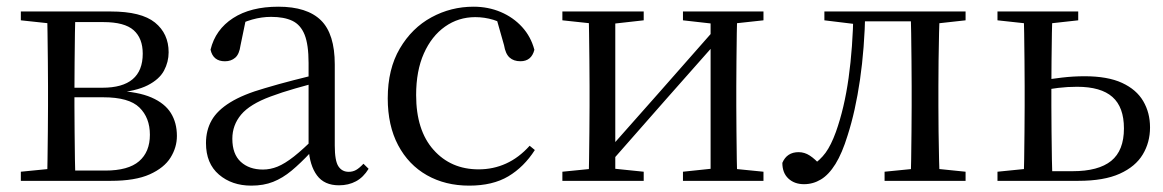

<svg xmlns="http://www.w3.org/2000/svg" viewBox="-20 -551 3543 585"><path d="M43.5 0V-27.8L152.7 -38.6L166.2 -31.3H300.6Q370.8 -31.3 403.7 -59.7Q436.7 -88.1 436.7 -140.4Q436.7 -192.3 404.8 -223.4Q373 -254.6 294.6 -254.6H166.2V-283.7H292Q414.9 -283.7 414.9 -387.5Q414.9 -434.3 387.2 -459Q359.4 -483.7 295 -483.7H166.2L152.7 -477.4L43.5 -489.1V-516H317.6Q410.5 -516 452.2 -482.3Q493.8 -448.6 493.8 -391.7Q493.8 -362.3 479.7 -335.8Q465.5 -309.3 430.1 -291.2Q394.7 -273.1 330.5 -267.5L333.1 -274.5Q400.6 -271.7 441.4 -254Q482.1 -236.3 500.6 -206.6Q519 -177 519 -136.9Q519 -101.9 499.6 -70.8Q480.2 -39.6 436.2 -19.8Q392.2 0 317.6 0ZM123.1 0Q124.3 -24.4 124.8 -65.3Q125.3 -106.3 125.8 -150.3Q126.3 -194.3 126.3 -228.5V-288.3Q126.3 -321.7 125.8 -365.7Q125.3 -409.7 124.8 -450.7Q124.3 -491.8 123.1 -516H209.8Q208.8 -491.8 208.3 -450.2Q207.8 -408.7 207.3 -361.2Q206.8 -313.7 206.8 -272V-228.5Q206.8 -194.3 207.3 -150.3Q207.8 -106.3 208.3 -65.3Q208.8 -24.4 209.8 0Z M745.7 14.6Q686.5 14.6 647.1 -19.1Q607.6 -52.8 607.6 -115.1Q607.6 -153.9 624.8 -184.3Q641.9 -214.6 681.4 -239Q720.9 -263.5 786.9 -282.3Q828.8 -294.9 874.8 -306.7Q920.8 -318.5 960.8 -327.7V-303.3Q920.8 -293.3 879.7 -281.5Q838.6 -269.7 804.6 -257Q741.3 -233.6 714.6 -201.7Q687.9 -169.7 687.9 -128.2Q687.9 -81.6 713.5 -58Q739.2 -34.4 781.1 -34.4Q803.6 -34.4 825.6 -43.3Q847.6 -52.2 875.7 -74.2Q903.7 -96.3 941.8 -134.4L950.5 -87.1H926.9Q895.7 -53.7 868.5 -31.1Q841.2 -8.4 812.1 3.1Q783 14.6 745.7 14.6ZM1012.8 13.6Q968.1 13.6 945.8 -16.6Q923.5 -46.7 920.2 -99.7V-103.3V-359Q920.2 -415 908.1 -445.3Q895.9 -475.6 870.7 -487.6Q845.6 -499.6 806 -499.6Q777.3 -499.6 748.1 -491.4Q718.9 -483.2 685.7 -464.7L729.2 -491.9L712.8 -412.7Q709.2 -386 696.7 -375.2Q684.1 -364.3 665.4 -364.3Q629.2 -364.3 621.5 -399.7Q636.4 -461 690.1 -495.8Q743.8 -530.6 828.2 -530.6Q915.5 -530.6 957.8 -489.2Q1000 -447.8 1000 -354.6V-107.7Q1000 -60.8 1011.1 -44.2Q1022.1 -27.5 1042.4 -27.5Q1055 -27.5 1065 -33.2Q1075 -38.8 1087.4 -52.1L1103.1 -36.7Q1087.2 -10.7 1064.6 1.4Q1042 13.6 1012.8 13.6Z M1409.6 14.6Q1336.8 14.6 1280.8 -17.1Q1224.8 -48.8 1193.1 -108.5Q1161.4 -168.3 1161.4 -251.4Q1161.4 -340.7 1198.2 -403.2Q1234.9 -465.8 1294.5 -498.2Q1354 -530.6 1422.8 -530.6Q1467.5 -530.6 1505.7 -514.4Q1543.9 -498.1 1570.7 -468.8Q1597.5 -439.5 1608.2 -399.3Q1599.3 -364.4 1565.7 -364.4Q1545 -364.4 1532.6 -375.7Q1520.1 -386.9 1515.7 -413.5L1490.7 -501.6L1540.8 -461.9Q1510.5 -482.4 1483.4 -490.6Q1456.3 -498.8 1428 -498.8Q1376.9 -498.8 1335.9 -469.9Q1295 -441 1271.5 -388.2Q1247.9 -335.4 1247.9 -261.5Q1247.9 -153.9 1300.9 -94.5Q1353.8 -35 1438.2 -35Q1483 -35 1521.9 -52.7Q1560.9 -70.3 1593.8 -106.9L1609.6 -93.9Q1576.6 -42.3 1528.9 -13.8Q1481.2 14.6 1409.6 14.6Z M1693.5 0V-27.8L1801.7 -38.6H1836.3L1941.3 -27.8V0ZM2060.9 0V-27.8L2163.6 -38.6H2198L2306.2 -27.8V0ZM1773.1 0Q1774.3 -24.4 1774.8 -65.3Q1775.3 -106.3 1775.8 -150.3Q1776.3 -194.3 1776.3 -228.5V-288.3Q1776.3 -321.7 1775.8 -365.7Q1775.3 -409.7 1774.8 -450.7Q1774.3 -491.8 1773.1 -516H1854.7V0ZM1832.1 -46.9 1796.9 -65.8H1808.3L1985.2 -265.6L2166 -470.9L2199.7 -451H2188.4L2010.1 -249.4ZM2145.1 0V-516H2226.4Q2225.4 -491.8 2224.9 -450.7Q2224.4 -409.7 2223.9 -365.7Q2223.4 -321.7 2223.4 -288.3V-228.5Q2223.4 -194.3 2223.9 -150.3Q2224.4 -106.3 2224.9 -65.3Q2225.4 -24.4 2226.4 0ZM1693.5 -489.1V-516H1941.3V-489.1L1837.1 -477.4H1802.7ZM2060.9 -489.1V-516H2306.2V-489.1L2198.8 -477.4H2164.4Z M2429.7 10.2Q2400.6 10.2 2382.1 -7Q2363.7 -24.2 2363.7 -54.8Q2370.7 -71.3 2383.1 -79.3Q2395.4 -87.4 2413.3 -87.4Q2431.3 -87.4 2447.3 -77Q2463.4 -66.6 2481.6 -45.9V-35.9H2453V-46.1Q2478.7 -62.7 2495.5 -85.7Q2512.2 -108.6 2526.9 -149.1Q2552.7 -221.4 2565.6 -313.7Q2578.5 -406.1 2580.3 -516H2616.4Q2614.2 -403.6 2600.3 -308Q2586.4 -212.4 2562.6 -138.5Q2546 -84.3 2525.6 -51.4Q2505.2 -18.6 2481.2 -4.2Q2457.3 10.2 2429.7 10.2ZM2491.8 -489.1V-516H2595V-477.4H2587.8ZM2596.8 -486V-516H2787.9V-486ZM2675.2 0V-27.8L2783.9 -38.6H2816.3L2922 -27.8V0ZM2754.7 0Q2755.7 -24.4 2756.2 -65.3Q2756.7 -106.3 2757.2 -150.3Q2757.7 -194.3 2757.7 -228.5V-288.3Q2757.7 -321.7 2757.2 -365.7Q2756.7 -409.7 2756.2 -450.7Q2755.7 -491.8 2754.7 -516H2843.2Q2842.2 -491.8 2841.2 -450.7Q2840.2 -409.7 2839.7 -365.7Q2839.2 -321.7 2839.2 -288.3V-228.5Q2839.2 -194.3 2839.7 -150.3Q2840.2 -106.3 2841.2 -65.3Q2842.2 -24.4 2843.2 0ZM2798.5 -477.4V-516H2922V-489.1L2816.3 -477.4Z M3142.7 0V-29.4H3248Q3326.8 -29.4 3365.7 -60.8Q3404.5 -92.3 3404.5 -159.7Q3404.5 -224.7 3369.4 -255.6Q3334.4 -286.6 3261.8 -286.6Q3232.2 -286.6 3204.1 -283.2Q3176 -279.8 3146.9 -273.8V-304.8Q3180.8 -310.5 3215.6 -314.6Q3250.3 -318.7 3284.4 -318.7Q3355 -318.7 3398.9 -298.4Q3442.7 -278.1 3463.3 -242.8Q3484 -207.5 3484 -162.8Q3484 -117.1 3461.8 -80.3Q3439.7 -43.4 3391.7 -21.7Q3343.7 0 3265.3 0ZM3099 0Q3100 -24.4 3100.5 -65.3Q3101 -106.3 3101.5 -150.3Q3102 -194.3 3102 -228.5V-288.3Q3102 -321.7 3101.5 -365.7Q3101 -409.7 3100.5 -450.7Q3100 -491.8 3099 -516H3186.7Q3185.7 -491.8 3185 -450.7Q3184.4 -409.7 3183.9 -365.7Q3183.4 -321.7 3183.4 -287.5V-228.5Q3183.4 -194.3 3183.9 -150.3Q3184.4 -106.3 3185 -65.3Q3185.7 -24.4 3186.7 0ZM3019.2 -489.1V-516H3265.2V-489.1L3159.6 -477.4H3126.6ZM3019.2 0V-27.8L3126.6 -38.6H3145.3V0Z"/></svg>

Font: Noto Serif HK ExtraLight
Style: Regular
Weight: 200
Designer: Ryoko NISHIZUKA 西塚涼子 (kana & ideographs); Frank Grießhammer (Latin, Greek & Cyrillic); Wenlong ZHANG 张文龙 (bopomofo); San
Foundry: Adobe
Version: Version 2.002-H1;hotconv 1.1.0;makeotfexe 2.6.0